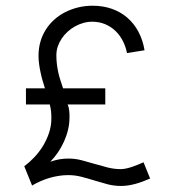

<svg xmlns="http://www.w3.org/2000/svg" viewBox="-20 -629 596 657"><path d="M493.7 -18.1Q487.8 -32.2 482.4 -45.9Q477.1 -59.6 471.2 -73.7Q462.4 -69.8 452.4 -65.7Q442.4 -61.5 432.1 -58.1Q421.9 -54.7 411.9 -52.5Q401.9 -50.3 393.1 -50.3Q370.6 -50.3 348.4 -55.9Q326.2 -61.5 304 -68.1Q281.7 -74.7 259.5 -80.6Q237.3 -86.4 214.8 -86.4Q207 -86.4 199.2 -85.9Q191.4 -85.4 183.8 -84Q176.3 -82.5 168.5 -80.6Q160.6 -78.6 152.3 -75.7Q166.5 -90.3 178.5 -107.9Q190.4 -125.5 199.2 -145Q208 -164.6 212.9 -185.3Q217.8 -206.1 217.8 -226.6Q217.8 -231.9 217.8 -237.5Q217.8 -243.2 217 -249Q216.3 -254.9 215.1 -260.5Q213.9 -266.1 211.4 -271.5H340.3V-326.7H195.8Q190.9 -341.8 186.5 -355.2Q182.1 -368.7 179.2 -382.3Q176.3 -396 174.6 -409.9Q172.9 -423.8 172.9 -439.9Q172.9 -455.6 177.7 -470Q182.6 -484.4 191.2 -497.1Q199.7 -509.8 211.4 -520.5Q223.1 -531.2 236.8 -538.8Q250.5 -546.4 265.4 -550.5Q280.3 -554.7 295.4 -554.7Q319.3 -554.7 339.4 -546.4Q359.4 -538.1 374.8 -523.4Q390.1 -508.8 400.1 -489.3Q410.2 -469.7 414.6 -447.3Q429.2 -449.7 444.1 -452.1Q459 -454.6 474.6 -457Q468.8 -492.2 453.6 -520.5Q438.5 -548.8 415.5 -568.6Q392.6 -588.4 362.5 -598.9Q332.5 -609.4 296.9 -609.4Q271.5 -609.4 248 -603.8Q224.6 -598.1 204.1 -587.9Q183.6 -577.6 166.5 -562.5Q149.4 -547.4 137.2 -528.3Q125 -509.3 118.4 -486.6Q111.8 -463.9 111.8 -438Q111.8 -423.8 113.8 -409.7Q115.7 -395.5 118.7 -381.6Q121.6 -367.7 125.5 -354Q129.4 -340.3 133.8 -326.7H68.8V-271.5H150.4Q151.9 -264.6 153.1 -259Q154.3 -253.4 154.8 -247.8Q155.3 -242.2 155.5 -236.6Q155.8 -231 155.8 -224.1Q155.8 -198.2 147.7 -174.1Q139.6 -149.9 126.5 -128.7Q113.3 -107.4 96.7 -90.1Q80.1 -72.8 63 -60.1L89.8 5.9Q103.5 -2.4 118.7 -9Q133.8 -15.6 149.7 -20.3Q165.5 -24.9 181.6 -27.3Q197.8 -29.8 213.4 -29.8Q236.8 -29.8 259.3 -23.9Q281.7 -18.1 303.7 -11.2Q325.7 -4.4 347.9 1.5Q370.1 7.3 394 7.3Q406.7 7.3 419.2 5.4Q431.6 3.4 444.1 0Q456.5 -3.4 469 -8.1Q481.4 -12.7 493.7 -18.1Z"/></svg>

Font: Saysettha
Style: Regular
Weight: 400
Designer: John M. Durdin
Foundry: Lao Script for Windows
Version: Version 2.201